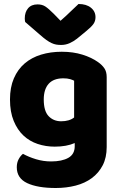

<svg xmlns="http://www.w3.org/2000/svg" viewBox="-20 -760 607 961"><path d="M289 -501Q346 -501 392.5 -486.5Q439 -472 471 -449Q491 -435 502.5 -418Q514 -401 514 -374V-24Q514 29 494 67.5Q474 106 439.5 131.5Q405 157 358.5 169Q312 181 259 181Q168 181 116 156.5Q64 132 64 77Q64 54 73.5 36.5Q83 19 95 10Q124 26 160.5 37Q197 48 236 48Q290 48 322 30Q354 12 354 -28V-44Q313 -26 254 -26Q209 -26 168.5 -39.5Q128 -53 97.5 -81.5Q67 -110 48.5 -155Q30 -200 30 -262Q30 -323 49.5 -368Q69 -413 103.5 -442.5Q138 -472 185.5 -486.5Q233 -501 289 -501ZM351 -356Q344 -360 330.5 -364Q317 -368 297 -368Q248 -368 223.5 -340.5Q199 -313 199 -262Q199 -204 223.5 -178.5Q248 -153 286 -153Q327 -153 351 -172ZM283 -656Q316 -685 335 -704Q354 -723 373 -740Q412 -740 435 -721.5Q458 -703 458 -674Q458 -654 447 -639Q436 -624 410 -603L365 -566Q347 -552 327.5 -543.5Q308 -535 286 -535Q272 -535 261 -537Q250 -539 238 -544.5Q226 -550 212 -560Q198 -570 180 -586L106 -650Q105 -655 104.5 -659Q104 -663 104 -668Q104 -699 120.5 -718.5Q137 -738 168 -738Q191 -738 207 -727.5Q223 -717 249 -691Z"/></svg>

Font: Baloo
Style: Regular
Weight: 400
Designer: Sarang Kulkarni and Ek Type
Foundry: Ek Type
Version: Version 1.100;PS 1.000;hotconv 1.0.88;makeotf.lib2.5.647800;